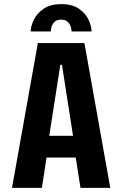

<svg xmlns="http://www.w3.org/2000/svg" viewBox="-20 -908 590 928"><path d="M513 0H369L346 -146.5H205L182.5 0H38L163 -700H388ZM271.5 -594.5 218 -251.5H333L279.5 -594.5ZM276.5 -888Q329.5 -888 361.5 -865.8Q393.5 -843.5 408 -812.5Q422.5 -781.5 422.5 -756H326Q326 -766 321.8 -779.5Q317.5 -793 306.5 -803Q295.5 -813 275.5 -813Q255 -813 244.2 -803Q233.5 -793 229.5 -779.5Q225.5 -766 225.5 -756H128.5Q128.5 -781.5 143.5 -812.5Q158.5 -843.5 191 -865.8Q223.5 -888 276.5 -888Z"/></svg>

Font: Trispace SemiCondensed SemiBold
Style: Regular
Weight: 600
Width: 4
Designer: Tyler Finck
Foundry: Etcetera Type Company
Version: Version 1.210; ttfautohint (v1.8.3)